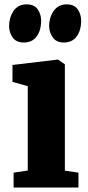

<svg xmlns="http://www.w3.org/2000/svg" viewBox="-20 -834 393 854"><path d="M85.5 -645Q52.5 -645 36.5 -667Q20.5 -689 20.5 -718.5Q20.5 -755.5 39.2 -784Q58 -812.5 93.5 -814.5H98Q132.5 -814.5 147.8 -792.5Q163 -770.5 163 -741Q163 -700.5 144 -673.2Q125 -646 88.5 -645ZM263.5 -645Q230 -645 214.2 -668.5Q198.5 -692 198.5 -719Q198.5 -755.5 217.8 -784Q237 -812.5 272.5 -814.5H276Q310.5 -814.5 325.8 -792.5Q341 -770.5 341 -741Q341 -700.5 322.2 -673.5Q303.5 -646.5 267.5 -645ZM103.5 -75.5V-450.5L35.5 -470V-545L236 -569H238L268.5 -548V-75L329 -66V0H40.5V-66Z"/></svg>

Font: Merriweather Black
Style: Regular
Weight: 900
Designer: Eben Sorkin
Foundry: Eben Sorkin
Version: Version 2.200;gftools[0.9.31]